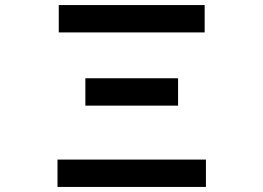

<svg xmlns="http://www.w3.org/2000/svg" viewBox="-20 -696 1040 758"><path d="M793 42H207V-66H793ZM683 -279H317V-387H683ZM788 -568H212V-676H788Z"/></svg>

Font: NanumGothicCoding
Style: Bold
Weight: 700
Monospace: yes
Designer: Kwon Bruce; Nicolas Noh; Sung-woo Choi; Go-un Cha; Soo-hyun Park;
Foundry: NHN Corporation
Version: Version 2.000;PS 1;hotconv 1.0.49;makeotf.lib2.0.14853